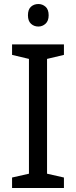

<svg xmlns="http://www.w3.org/2000/svg" viewBox="-20 -935 379 955"><path d="M298 0H40V-52L124 -71V-642L40 -662V-714H298V-662L214 -642V-71L298 -52ZM171 -915Q191 -915 206.5 -901.5Q222 -888 222 -859Q222 -831 206.5 -817Q191 -803 171 -803Q149 -803 134 -817Q119 -831 119 -859Q119 -888 134 -901.5Q149 -915 171 -915Z"/></svg>

Font: Noto Naskh Arabic
Style: Regular
Weight: 400
Designer: Monotype Design Team, David Williams, Mohamad Dakak and Nizar Qandah
Foundry: Monotype Imaging Inc.
Version: Version 2.013